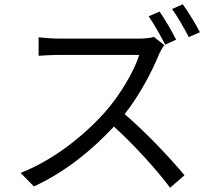

<svg xmlns="http://www.w3.org/2000/svg" viewBox="-20 -832 996 895"><path d="M801 -647C783 -684 748 -743 724 -778L673 -756C699 -719 730 -663 750 -624ZM697 -660C682 -655 657 -652 625 -652H256C228 -652 173 -656 160 -658V-572C170 -573 223 -576 256 -576H629C605 -497 535 -383 470 -310C372 -200 230 -86 76 -26L138 37C279 -27 408 -131 511 -242C608 -154 709 -42 773 43L840 -15C778 -90 662 -214 561 -300C629 -386 689 -498 722 -581C728 -594 740 -615 746 -622ZM782 -790C808 -754 839 -700 860 -659L912 -682C894 -717 858 -776 832 -812Z"/></svg>

Font: Kinto Sans
Style: Regular
Weight: 400
Designer: Authors: Ryoko NISHIZUKA  (kana & ideographs); Paul D. Hunt (Latin, Greek & Cyrillic); Wenlong ZHANG  (bopomofo); Sandol
Foundry: Adobe Systems Incorporated, ookami Inc.
Version: Version 0.001